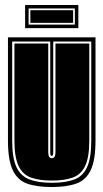

<svg xmlns="http://www.w3.org/2000/svg" viewBox="-20 -741 416 772"><path d="M188 11Q127 11 88.5 -3Q50 -17 31 -57.5Q12 -98 12 -176V-591H364V-176Q364 -98 345 -57.5Q326 -17 287 -3Q248 11 188 11ZM188 -6Q243 -6 278 -19Q313 -32 330 -68.5Q347 -105 347 -176V-574H194V-127Q194 -114 188 -114Q182 -114 182 -127V-574H29V-176Q29 -106 46 -69.5Q63 -33 98.5 -19.5Q134 -6 188 -6ZM188 -15Q138 -15 104.5 -27Q71 -39 54.5 -74Q38 -109 38 -176V-566H174V-129Q174 -105 188 -105Q203 -105 203 -129V-566H339V-176Q339 -109 322.5 -74Q306 -39 272.5 -27Q239 -15 188 -15ZM81 -628V-721H295V-628ZM95 -642H281V-707H95ZM102 -649V-700H274V-649Z"/></svg>

Font: Alumni Sans Collegiate One SC
Style: Regular
Weight: 400
Designer: Robert E. Leuschke
Foundry: Robert E. Leuschke
Version: Version 1.100